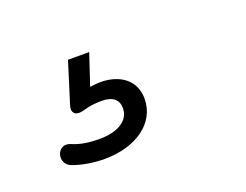

<svg xmlns="http://www.w3.org/2000/svg" viewBox="-50 -106 491 383"><g transform="rotate(-20 195.5 85.5)"><path d="M118 191C185 191 234 157 234 105C234 66 204 44 162 44C155 44 148 45 140 46L162 -20H117L91 63C87 75 88 79 92 84C97 88 104 88 114 85C127 81 141 80 152 80C175 80 187 90 187 108C187 135 160 150 123 150C99 150 81 147 65 140C37 128 24 170 52 180C71 187 95 191 118 191Z"/></g></svg>

Font: SN Pro Light
Style: Italic
Weight: 300
Italic angle: -8.99998°
Designer: Tobias Whetton
Foundry: Supernotes
Version: Version 1.001;Glyphs 3.2 (3249)